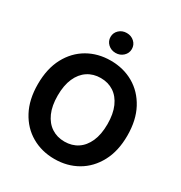

<svg xmlns="http://www.w3.org/2000/svg" viewBox="-216 -1102 1194 1266"><g transform="rotate(30 381.5 -469.0)"><path d="M381.3 10.3Q284.7 10.3 207.5 -34.2Q130.4 -78.6 85.7 -162.4Q41 -246.1 41 -363.3Q41 -481.4 85.7 -565.2Q130.4 -648.9 207.5 -693.4Q284.7 -737.8 381.3 -737.8Q478.5 -737.8 555.4 -693.4Q632.3 -648.9 677.2 -565.2Q722.2 -481.4 722.2 -363.3Q722.2 -246.1 677.2 -162.4Q632.3 -78.6 555.4 -34.2Q478.5 10.3 381.3 10.3ZM381.3 -122.1Q438 -122.1 480.5 -149.9Q522.9 -177.7 546.9 -231.7Q570.8 -285.6 570.8 -363.3Q570.8 -441.4 546.9 -495.6Q522.9 -549.8 480.5 -577.6Q438 -605.5 381.3 -605.5Q325.2 -605.5 282.5 -577.4Q239.7 -549.3 215.8 -495.4Q191.9 -441.4 191.9 -363.3Q191.9 -285.6 215.8 -231.9Q239.7 -178.2 282.5 -150.1Q325.2 -122.1 381.3 -122.1ZM381.3 -796.9Q347.2 -796.9 323.7 -818.8Q300.3 -840.8 300.3 -872.6Q300.3 -904.3 323.7 -926.3Q347.2 -948.2 381.3 -948.2Q415.5 -948.2 439 -926.5Q462.4 -904.8 462.4 -872.6Q462.4 -840.8 438.7 -818.8Q415 -796.9 381.3 -796.9Z"/></g></svg>

Font: Inter 20pt
Style: Bold
Weight: 700
Version: Version 4.001;git-66647c0bb